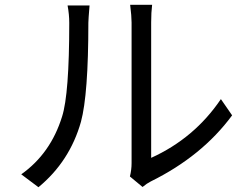

<svg xmlns="http://www.w3.org/2000/svg" viewBox="-20 -760 1040 804"><path d="M69 -30Q192 -117 240 -272Q270 -366 270 -664Q270 -700 263 -737H355Q350 -677 350 -665Q350 -365 319 -250Q272 -84 141 24ZM524 -21Q531 -49 531 -77V-666Q531 -692 525 -740H617Q613 -708 613 -666V-99Q794 -181 905 -345L952 -277Q826 -106 611 0Q595 8 577 23Z"/></svg>

Font: 思源黑体R
Style: Regular
Weight: 400
Designer: Ryoko NISHIZUKA  (kana & ideographs); Paul D. Hunt (Latin, Greek & Cyrillic); Wenlong ZHANG  (bopomofo); Sandoll Communi
Foundry: Adobe Systems Incorporated
Version: Version 1.00 June 24, 2014, initial release